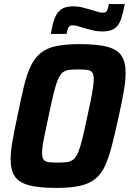

<svg xmlns="http://www.w3.org/2000/svg" viewBox="-20 -912 635 940"><path d="M256 8Q171 8 122 -5Q73 -18 52.5 -48.5Q32 -79 32 -132Q32 -170 41.5 -223.5Q51 -277 66 -347Q83 -431 97.5 -491Q112 -551 131.5 -590.5Q151 -630 180.5 -653.5Q210 -677 256 -686.5Q302 -696 371 -696Q456 -696 505 -683Q554 -670 574.5 -639.5Q595 -609 595 -555Q595 -517 586 -464.5Q577 -412 561 -341Q543 -258 527.5 -198Q512 -138 493.5 -98.5Q475 -59 445.5 -35.5Q416 -12 370.5 -2Q325 8 256 8ZM264 -116Q291 -116 309 -118.5Q327 -121 340 -132Q353 -143 363 -167Q373 -191 383.5 -234Q394 -277 408 -344Q424 -416 431.5 -459Q439 -502 439 -525Q439 -548 431 -558Q423 -568 406 -570Q389 -572 361 -572Q335 -572 316.5 -569.5Q298 -567 285.5 -556Q273 -545 263 -521Q253 -497 242.5 -454Q232 -411 218 -344Q208 -296 200.5 -261Q193 -226 189.5 -202Q186 -178 186 -162Q186 -140 194 -130Q202 -120 219.5 -118Q237 -116 264 -116ZM229 -746Q236 -790 246.5 -819.5Q257 -849 278 -865Q299 -881 338 -881Q363 -881 386 -875Q409 -869 429 -863Q446 -858 459 -854Q472 -850 484 -850Q499 -850 504 -859.5Q509 -869 513 -892H591Q583 -850 573 -819.5Q563 -789 542 -773.5Q521 -758 481 -758Q456 -758 434 -763.5Q412 -769 391 -775Q374 -780 361 -784Q348 -788 336 -788Q321 -788 315.5 -778.5Q310 -769 306 -746Z"/></svg>

Font: Saira SemiCondensed
Style: Bold Italic
Weight: 700
Width: 4
Italic angle: -12°
Designer: Hector Gatti with collaboration of the Omnibus-Type team
Foundry: Omnibus-Type
Version: Version 1.101